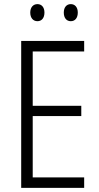

<svg xmlns="http://www.w3.org/2000/svg" viewBox="-20 -913 480 933"><path d="M127 -852C127 -826 141 -810 162 -810C182 -810 196 -825 196 -852C196 -878 182 -893 162 -893C141 -893 127 -877 127 -852ZM290 -852C290 -826 303 -810 324 -810C345 -810 358 -826 358 -852C358 -878 344 -893 324 -893C304 -893 290 -878 290 -852ZM389 0V-51H139V-349H375V-399H139V-663H389V-714H83V0Z"/></svg>

Font: Noto Sans Kannada Condensed Light
Style: Regular
Weight: 300
Width: 3
Designer: Jelle Bosma - Monotype Design Team
Foundry: Monotype Imaging Inc.
Version: Version 2.005